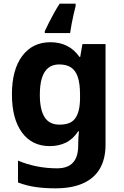

<svg xmlns="http://www.w3.org/2000/svg" viewBox="-20 -837 673 1046"><path d="M255 -607Q305 -607 345 -587Q385 -567 413 -527H417L429 -597H555V-50Q555 28 524.5 81Q494 134 433 161.5Q372 189 282 189Q224 189 174.5 182Q125 175 78 157V38Q128 59 181.5 69.5Q235 80 291 80Q349 80 377.5 49Q406 18 406 -44V-55Q406 -72 407.5 -90Q409 -108 410 -122H406Q378 -79 339 -60Q300 -41 251 -41Q154 -41 99.5 -115.5Q45 -190 45 -323Q45 -457 101 -532Q157 -607 255 -607ZM302 -486Q267 -486 243.5 -467.5Q220 -449 208.5 -412.5Q197 -376 197 -321Q197 -239 223 -198.5Q249 -158 304 -158Q333 -158 354 -165.5Q375 -173 388.5 -190.5Q402 -208 409 -236Q416 -264 416 -304V-322Q416 -381 404 -417Q392 -453 367 -469.5Q342 -486 302 -486ZM392 -804Q387 -785 381 -758.5Q375 -732 370 -705.5Q365 -679 362 -657H224V-667Q234 -689 246.5 -713.5Q259 -738 273.5 -764.5Q288 -791 305 -817H392Z"/></svg>

Font: Noto Sans Tamil UI
Style: Regular
Weight: 400
Designer: Jelle Bosma - Monotype Design Team
Foundry: Monotype Imaging Inc.
Version: Version 2.004